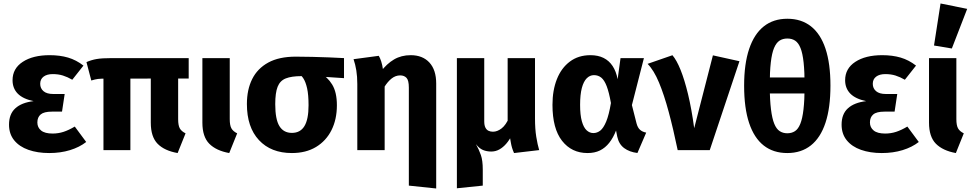

<svg xmlns="http://www.w3.org/2000/svg" viewBox="-20 -867 5611 1109"><path d="M266.7 -548.3Q325.8 -548.3 373.2 -534.4Q420.5 -520.5 462 -488.1L397.5 -406.4Q369.8 -422.4 343.5 -430.7Q317.1 -439 284.5 -439Q251.4 -439 231.8 -424.4Q212.2 -409.8 212.2 -383Q212.2 -356.7 231.2 -340.4Q250.2 -324.1 287 -324.1H353.6L338.2 -222.2H279.7Q234.2 -222.2 215 -206Q195.8 -189.9 195.8 -159.7Q195.8 -130.7 217.4 -113.2Q238.9 -95.6 283.9 -95.6Q316.6 -95.6 346.9 -105.4Q377.1 -115.3 411.9 -136L477.9 -46.9Q439 -16.6 384.3 0.2Q329.6 17 264 17Q196.8 17 144.2 -1.5Q91.6 -20 61.8 -56.8Q32.1 -93.5 32.1 -147Q32.1 -208.3 68.6 -241.4Q105.1 -274.6 174.1 -282.9Q112.3 -295.7 82.4 -326.3Q52.5 -357 52.5 -403.7Q52.5 -471.3 111.4 -509.8Q170.3 -548.3 266.7 -548.3Z M1051.8 -96.8 1006 17Q930.1 3.8 890.5 -36.4Q851 -76.6 851 -158.3V-430H1009V-178.6Q1009 -142.7 1018.5 -125.6Q1028.1 -108.5 1051.8 -96.8ZM733.1 0H577.6V-434.6H733.1ZM507.3 -402 479.4 -508.3Q507.7 -520.8 538.5 -526.1Q569.4 -531.4 626.9 -531.4H1069.9V-413.4L597.5 -413Q562.4 -413 546.1 -411Q529.8 -409 507.3 -402Z M1149 -531.4H1307V-179Q1307 -143.1 1316.6 -125.8Q1326.1 -108.5 1349.9 -96.8L1304.1 17Q1228.9 3.5 1188.9 -36.7Q1149 -77 1149 -158.6Z M1967 -531.4V-415.6L1816.8 -425.6L1721.3 -427.3Q1664.1 -427.3 1630.7 -414.1Q1597.4 -401 1583.6 -366Q1569.8 -331 1569.8 -265.5Q1569.8 -177.4 1594 -138.4Q1618.1 -99.4 1666 -99.4Q1714.6 -99.4 1738.4 -138.6Q1762.2 -177.8 1762.2 -259Q1762.2 -319.6 1753.8 -357.2Q1745.4 -394.8 1731.4 -415.5Q1717.4 -436.1 1700.4 -446.5L1824.8 -448.5Q1871.5 -423.1 1898.7 -378.6Q1925.9 -334.2 1925.9 -259Q1925.9 -177.4 1894.7 -115.2Q1863.4 -53 1805.3 -18Q1747.2 17 1666 17Q1545.3 17 1475.7 -57.7Q1406.1 -132.4 1406.1 -266.1Q1406.1 -349.2 1436.6 -410.3Q1467.1 -471.5 1529.6 -505.7Q1592 -539.8 1688.5 -539.8Q1736 -539.8 1783.7 -538.5Q1831.3 -537.2 1877.8 -535.6Q1924.3 -534 1967 -531.4Z M2192.6 -462.9 2201.8 -367.1V0H2043.8V-381.9Q2043.8 -425 2038.1 -460.1Q2032.5 -495.2 2022.1 -525.1L2167.8 -544.6Q2175.8 -531.1 2182 -511.9Q2188.3 -492.7 2192.6 -462.9ZM2352.2 -548.3Q2421 -548.3 2460.3 -505.8Q2499.5 -463.2 2499.5 -384.6V221.7L2341.5 205.1V-360.6Q2341.5 -402.8 2328.1 -417.2Q2314.6 -431.5 2291.5 -431.5Q2265 -431.5 2242.3 -413.8Q2219.7 -396.1 2199.3 -363.4L2178.3 -451.9Q2214 -498.9 2255.9 -523.6Q2297.9 -548.3 2352.2 -548.3Z M2922 -190 2936.6 -86.6Q2922.8 -58.7 2904.4 -37.3Q2886 -15.9 2864.3 -3.8Q2842.7 8.3 2817.6 8.3Q2791.1 8.3 2769.5 -0.7Q2748 -9.8 2729.1 -34.3Q2746.8 -2.5 2757.7 28.8Q2768.5 60.2 2768.5 112.8V205.1L2619 220.5V-531.4H2777V-166.6Q2777 -143.5 2783.6 -130.3Q2790.2 -117 2801.6 -111.6Q2813.1 -106.2 2827.4 -106.2Q2852.3 -106.2 2877.2 -125.3Q2902.1 -144.4 2922 -190ZM2923.9 -82.5 2912.2 -142.9V-531.4H3070.2V-182.5Q3070.2 -122.2 3077.5 -76.8Q3084.9 -31.4 3094.3 0L2949.1 17Q2941.8 0.5 2937.6 -13.5Q2933.4 -27.4 2930.6 -44Q2927.8 -60.5 2923.9 -82.5Z M3390.2 -548.3Q3434.2 -548.3 3466 -532.5Q3497.9 -516.7 3518.3 -485.9Q3538.8 -455.1 3547.5 -409.6L3564.2 -531.4H3699.3L3629.9 -260L3656.6 -154.6Q3663.1 -129.6 3676.8 -117.4Q3690.5 -105.2 3712.5 -101L3661.8 16.7Q3615.8 11.1 3585.3 -11.5Q3554.9 -34 3545.4 -77L3538.3 -113.1Q3522.2 -71.5 3499.1 -42.3Q3476.1 -13.1 3445.5 2Q3414.9 17 3373.7 17Q3281.8 17 3226.5 -53.6Q3171.1 -124.2 3171.1 -261.5Q3171.1 -345.4 3196.7 -409.9Q3222.3 -474.5 3271.7 -511.4Q3321 -548.3 3390.2 -548.3ZM3410.7 -433Q3387.3 -433 3369 -414.8Q3350.8 -396.6 3340.7 -358.7Q3330.7 -320.8 3330.7 -261.5Q3330.7 -202.2 3340.9 -166.3Q3351 -130.4 3368.4 -114.4Q3385.8 -98.4 3407.3 -98.4Q3428.8 -98.4 3447.2 -112.6Q3465.5 -126.9 3481.4 -164.8Q3497.2 -202.8 3508.8 -272Q3497.7 -334.2 3484.3 -369.1Q3470.9 -404 3453.1 -418.5Q3435.2 -433 3410.7 -433Z M3720.5 -498.2 3864 -548Q3888.3 -519.7 3911 -463.4Q3933.7 -407.2 3954 -323.5Q3974.3 -239.9 3989.7 -126.6L4097.8 -547.3L4251.1 -513.4L4079.6 0H3894.3Q3869.1 -121.7 3842.5 -220.5Q3816 -319.3 3786.4 -390.3Q3756.8 -461.4 3720.5 -498.2Z M4527.8 -758.7Q4608.4 -758.7 4664 -715Q4719.7 -671.2 4748.2 -585.5Q4776.7 -499.7 4776.7 -372.6Q4776.7 -244.5 4748 -157.9Q4719.3 -71.3 4663.7 -27.2Q4608 17 4527.4 17Q4446.8 17 4391.2 -26.6Q4335.7 -70.2 4306.9 -156.6Q4278.1 -243 4278.1 -372.2Q4278.1 -498 4307.1 -584.2Q4336.1 -670.5 4391.6 -714.6Q4447.2 -758.7 4527.8 -758.7ZM4527.8 -644.5Q4501.5 -644.5 4482.5 -632.2Q4463.6 -619.8 4450.9 -589.7Q4438.3 -559.7 4432.2 -506.2Q4426 -452.8 4426 -370.5Q4426.6 -288.2 4433.3 -235Q4439.9 -181.7 4452.4 -151.6Q4464.8 -121.5 4483.8 -109.4Q4502.7 -97.2 4527.4 -97.2Q4552.8 -97.2 4571.6 -109.4Q4590.4 -121.5 4602.6 -151.8Q4614.9 -182.1 4621 -235.2Q4627.2 -288.2 4627.5 -370.1Q4627.5 -452.4 4621.7 -506Q4615.9 -559.7 4603.7 -589.7Q4591.6 -619.8 4572.8 -632.2Q4554.1 -644.5 4527.8 -644.5ZM4643.5 -419.5 4643.2 -327H4410.6L4411.3 -419.5Z M5075.7 -548.3Q5134.8 -548.3 5182.2 -534.4Q5229.5 -520.5 5271 -488.1L5206.5 -406.4Q5178.8 -422.4 5152.5 -430.7Q5126.1 -439 5093.5 -439Q5060.4 -439 5040.8 -424.4Q5021.2 -409.8 5021.2 -383Q5021.2 -356.7 5040.2 -340.4Q5059.2 -324.1 5096 -324.1H5162.6L5147.2 -222.2H5088.7Q5043.2 -222.2 5024 -206Q5004.8 -189.9 5004.8 -159.7Q5004.8 -130.7 5026.4 -113.2Q5047.9 -95.6 5092.9 -95.6Q5125.6 -95.6 5155.9 -105.4Q5186.1 -115.3 5220.9 -136L5286.9 -46.9Q5248 -16.6 5193.3 0.2Q5138.6 17 5073 17Q5005.8 17 4953.2 -1.5Q4900.6 -20 4870.8 -56.8Q4841.1 -93.5 4841.1 -147Q4841.1 -208.3 4877.6 -241.4Q4914.1 -274.6 4983.1 -282.9Q4921.3 -295.7 4891.4 -326.3Q4861.5 -357 4861.5 -403.7Q4861.5 -471.3 4920.4 -509.8Q4979.3 -548.3 5075.7 -548.3Z M5346 -531.4H5504V-179Q5504 -143.1 5513.6 -125.8Q5523.1 -108.5 5546.9 -96.8L5501.1 17Q5425.9 3.5 5385.9 -36.7Q5346 -77 5346 -158.6ZM5374.9 -604.1 5412.6 -846.9 5566.5 -815.8 5477.9 -586.9Z"/></svg>

Font: Fira Sans Variable
Style: Regular
Weight: 400
Designer: Carrois Corporate & Edenspiekermann AG
Foundry: Carrois Corporate GbR & Edenspiekermann AG
Version: Version 4.202